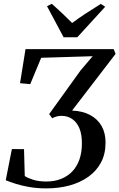

<svg xmlns="http://www.w3.org/2000/svg" viewBox="-20 -1008 643 1035"><path d="M230 7.5Q181.5 7.5 140 0.5Q98.5 -6.5 66 -16.8Q33.5 -27 11 -36.5L44 -204.5L109.5 -204L113.5 -59Q131 -47.5 159.2 -38.8Q187.5 -30 229 -29.5Q273 -29.5 308.2 -43.2Q343.5 -57 369 -83.2Q394.5 -109.5 408 -147.8Q421.5 -186 421.5 -236Q421.5 -284.5 407.8 -317Q394 -349.5 369.2 -366.5Q344.5 -383.5 311 -383.5Q297.5 -383.5 284.8 -380Q272 -376.5 261.5 -370.5L245 -393L414.5 -628.5L479.5 -705L202 -696.5L143 -554.5L88 -559.5L117.5 -743H593L603 -717.5L368.5 -412Q426 -409.5 466.2 -387.8Q506.5 -366 527.8 -328.5Q549 -291 549 -239.5Q549 -178.5 524.5 -132.2Q500 -86 456.2 -55Q412.5 -24 354.8 -8.2Q297 7.5 230 7.5ZM323 -807 233.5 -974.5 259.5 -987.5Q287.5 -962.5 315.2 -936.5Q343 -910.5 369 -884Q404 -910.5 443 -935.8Q482 -961 523.5 -987L547 -971.5L396.5 -807Z"/></svg>

Font: Merriweather 96pt Medium
Style: Italic
Weight: 500
Italic angle: -7.8°
Version: Version 2.101